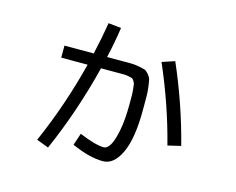

<svg xmlns="http://www.w3.org/2000/svg" viewBox="-96 -785 1192 970"><g transform="rotate(15 500.0 -300.0)"><path d="M734 -545Q821 -346 874 -139L806 -123Q755 -323 668 -523ZM347 -4 368 -67Q454 -31 498 -31Q514 -31 529 -54.5Q544 -78 555.5 -135Q567 -192 567 -273Q567 -306 567 -320Q567 -334 565 -353.5Q563 -373 562 -379Q561 -385 554.5 -395Q548 -405 544 -406Q540 -407 526.5 -410Q513 -413 503.5 -413Q494 -413 471 -413H381Q321 -173 226 43L163 19Q254 -188 311 -413H173V-476H326Q345 -557 359 -643L426 -636Q414 -554 396 -476H463Q501 -476 520.5 -476Q540 -476 563 -471.5Q586 -467 595 -464Q604 -461 615.5 -447.5Q627 -434 630 -422.5Q633 -411 636.5 -384Q640 -357 640 -333Q640 -309 640 -264Q640 -115 604 -38.5Q568 38 511 38Q441 38 347 -4Z"/></g></svg>

Font: M PLUS 1p
Style: Regular
Weight: 400
Version: Version 1.062